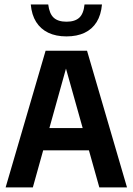

<svg xmlns="http://www.w3.org/2000/svg" viewBox="-20 -816 578 836"><path d="M4.5 0 178.5 -595H359L533 0H412.5L260.5 -541.5H274L123 0ZM108 -161.5 131 -258.5H405L429 -161.5ZM269.5 -657.5Q223.5 -657.5 190.2 -673.5Q157 -689.5 137.5 -720.2Q118 -751 114 -796.5H190Q195 -756 214 -738.8Q233 -721.5 269.5 -721.5Q306 -721.5 325 -738.8Q344 -756 348 -796.5H424Q420 -751 400.8 -720Q381.5 -689 348.2 -673.2Q315 -657.5 269.5 -657.5Z"/></svg>

Font: Encode Sans SC Condensed SemiBold
Style: Regular
Weight: 600
Width: 3
Designer: Multiple Designers
Foundry: Impallari Type
Version: Version 3.002